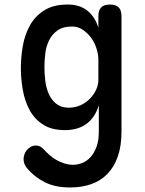

<svg xmlns="http://www.w3.org/2000/svg" viewBox="-20 -580 640 847"><path d="M416 -115Q407 -87 393 -66.5Q379 -46 360 -32.5Q341 -19 317.5 -12.5Q294 -6 267 -6Q207 -6 169 -31Q131 -56 110 -95.5Q89 -135 80.5 -184Q72 -233 72 -279Q72 -327 80.5 -376.5Q89 -426 111.5 -467Q134 -508 174.5 -534Q215 -560 279 -560Q332 -560 366 -532.5Q400 -505 414 -457V-508Q414 -535 426.5 -547.5Q439 -560 465 -560Q491 -560 503.5 -547.5Q516 -535 516 -508V0Q516 63 500 109.5Q484 156 454 187Q424 218 382 232.5Q340 247 289 247Q222 247 176 223Q130 199 99 162Q91 152 87.5 142Q84 132 84 122Q84 113 87.5 102Q91 91 98.5 82Q106 73 116 67.5Q126 62 138 62Q148 62 156.5 66Q165 70 173 79Q184 91 198 103.5Q212 116 228.5 125.5Q245 135 264 141Q283 147 303 147Q322 147 342.5 139Q363 131 379 113.5Q395 96 405.5 68.5Q416 41 416 0ZM284 -105Q311 -105 334.5 -115.5Q358 -126 375.5 -143.5Q393 -161 403.5 -183Q414 -205 414 -228V-316Q414 -339 406 -365Q398 -391 382.5 -412.5Q367 -434 345.5 -448.5Q324 -463 298 -463Q258 -463 234 -446Q210 -429 197 -403Q184 -377 180 -345.5Q176 -314 176 -284Q176 -253 180 -221.5Q184 -190 196 -164Q208 -138 229 -121.5Q250 -105 284 -105Z"/></svg>

Font: Maple Mono NL Medium
Style: Regular
Weight: 500
Monospace: yes
Designer: subframe7536
Version: Version 7.000